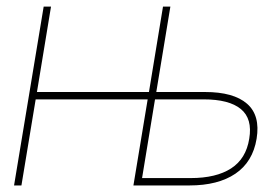

<svg xmlns="http://www.w3.org/2000/svg" viewBox="-20 -566 854 586"><path d="M22.9 0 113.3 -545.9H135.7L92.8 -285.2H434.6L477.5 -545.9H500L457 -285.2H605.5Q692.9 -285.2 733.9 -249.5Q774.9 -213.9 763.2 -142.6Q751.5 -71.8 698.5 -35.9Q645.5 0 558.1 0H387.2L430.7 -262.7H88.9L45.4 0ZM413.6 -22.5H562Q639.6 -22.5 685.3 -52Q731 -81.5 740.7 -142.6Q751 -203.6 715.1 -233.2Q679.2 -262.7 601.6 -262.7H453.1Z"/></svg>

Font: Inter Display Thin
Style: Italic
Weight: 100
Italic angle: -9.39999°
Designer: Rasmus Andersson
Foundry: rsms
Version: Version 4.000;git-a52131595